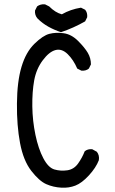

<svg xmlns="http://www.w3.org/2000/svg" viewBox="-20 -868 540 902"><path d="M268.6 13.7Q230.5 11.7 197.3 -2.9Q164.1 -17.6 127 -65.4Q89.8 -113.3 74.2 -195.8Q58.6 -278.3 59.6 -381.8Q60.5 -485.4 81.1 -554.2Q101.6 -623 141.6 -662.1Q181.6 -701.2 211.9 -709Q242.2 -716.8 278.8 -711.9Q315.4 -707 346.7 -675.8Q377.9 -644.5 392.6 -619.6Q407.2 -594.7 407.2 -565.4L397.5 -545.9Q383.8 -534.2 362.3 -536.1L342.8 -545.9Q325.2 -586.9 297.9 -613.8Q270.5 -640.6 240.7 -632.8Q210.9 -625 180.7 -584.5Q150.4 -543.9 140.6 -490.2Q130.9 -436.5 131.8 -368.2Q132.8 -299.8 146.5 -234.4Q160.2 -168.9 183.6 -124.5Q207 -80.1 235.8 -71.8Q264.6 -63.5 295.9 -67.9Q327.1 -72.3 346.7 -99.6Q366.2 -127 377.9 -157.2Q391.6 -168.9 413.1 -167L434.6 -155.3Q448.2 -138.7 444.3 -115.2Q430.7 -80.1 397.5 -43.9Q364.3 -7.8 334 3.9Q303.7 15.6 268.6 13.7ZM266.6 -716.8Q236.3 -726.6 208 -742.2Q179.7 -757.8 156.2 -781.2Q142.6 -796.9 144.5 -818.4L154.3 -837.9Q169.9 -849.6 191.4 -847.7L210.9 -837.9Q240.2 -808.6 270.5 -800.8Q311.5 -824.2 360.4 -832L379.9 -822.3Q391.6 -808.6 389.6 -787.1L379.9 -767.6Q352.5 -752 324.2 -739.3Q295.9 -726.6 266.6 -716.8Z"/></svg>

Font: JasonHandwriting1
Style: Regular
Weight: 400
Version: Version 1.48.20